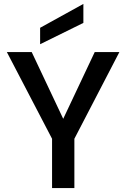

<svg xmlns="http://www.w3.org/2000/svg" viewBox="-20 -961 645 981"><path d="M590 -695 360 -252V0H246V-252L15 -695H142L303 -354L464 -695ZM406 -844 185 -735V-819L406 -941Z"/></svg>

Font: IBM-Poppins
Style: Poppins-Medium
Weight: 500
Designer: Mike Abbink, Paul van der Laan, Pieter van Rosmalen, Ben Mitchell, Mark Frömberg
Foundry: Bold Monday
Version: Version 1.1